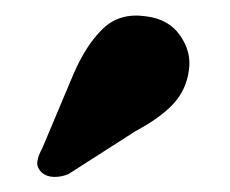

<svg xmlns="http://www.w3.org/2000/svg" viewBox="-20 -756 302 252"><path d="M76.6 -659.1Q93 -697 114.9 -718.2Q136.7 -739.4 170.7 -734.7Q201.1 -731.3 216.2 -709.7Q231.4 -688.1 228 -664.4Q224.6 -638.1 207.5 -619.7Q190.5 -601.3 158.2 -584.1L69.8 -527.5Q60.6 -523.6 50.7 -523.8Q40.8 -524.1 34.7 -529.7Q27.7 -536.5 29.1 -544.5Q30.5 -552.5 35.3 -561Z"/></svg>

Font: Fraunces
Style: Regular
Weight: 900
Version: Version 1.000;[b76b70a41]